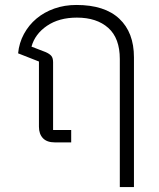

<svg xmlns="http://www.w3.org/2000/svg" viewBox="-20 -574 642 774"><path d="M463 -336Q463 -420 416.5 -461.5Q370 -503 290 -503Q218 -503 169.5 -470Q121 -437 107 -386L164 -364Q180 -357 187 -348.5Q194 -340 194 -323V-50H267V0H201Q169 0 153 -17Q137 -34 137 -63V-326L53 -359Q57 -401 76.5 -437Q96 -473 127 -499Q158 -525 199 -539.5Q240 -554 288 -554Q402 -554 461 -498.5Q520 -443 520 -343V180H463Z"/></svg>

Font: IBM Plex Thai Light
Style: Regular
Weight: 300
Designer: Mike Abbink, Paul van der Laan, Pieter van Rosmalen, Ben Mitchell, Mark Frömberg
Foundry: Bold Monday
Version: Version 1.0